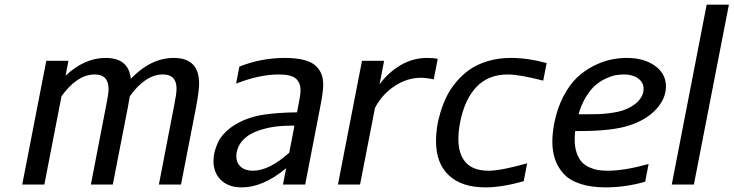

<svg xmlns="http://www.w3.org/2000/svg" viewBox="-20 -790 3141 822"><path d="M444.8 -408.7Q444.8 -471.2 385.7 -471.2Q345.7 -471.2 309.1 -445.6Q272.5 -419.9 243.2 -377.4L169.9 0H75.2L178.2 -529.8H272.9L260.7 -465.8Q341.8 -542 432.1 -542Q531.2 -542 540 -452.6Q625.5 -542 724.1 -542Q832.5 -542 832.5 -432.1Q832.5 -400.9 818.8 -328.1L754.9 0H660.2L727.1 -346.2Q735.8 -389.2 735.8 -410.6Q735.8 -471.2 677.7 -471.2Q637.7 -471.2 601.3 -445.6Q564.9 -419.9 535.6 -377.4Q531.7 -352.5 526.9 -328.1L462.9 0H369.1L436 -346.2Q444.8 -389.2 444.8 -408.7Z M1199.7 -542Q1247.6 -542 1280.8 -533.4Q1314 -524.9 1331.5 -508.3Q1349.1 -491.7 1356.4 -472.2Q1363.8 -452.6 1363.8 -426.3Q1363.8 -397.5 1351.1 -333L1286.6 0H1191.4L1205.1 -69.8Q1106.4 12.2 1015.1 12.2Q958.5 12.2 926.3 -18.8Q894 -49.8 894 -100.6Q894 -118.2 897.9 -136.2Q901.9 -154.3 911.6 -177Q921.4 -199.7 942.9 -221.9Q964.4 -244.1 995.1 -261.2Q1046.4 -289.6 1107.2 -298.8Q1168 -308.1 1251.5 -309.1L1259.3 -349.1Q1266.6 -384.8 1266.6 -403.8Q1266.6 -436.5 1246.3 -453.9Q1226.1 -471.2 1173.3 -471.2Q1091.3 -471.2 990.7 -432.1L1004.9 -504.9Q1098.1 -542 1199.7 -542ZM1218.3 -136.2 1240.7 -252Q1235.8 -252 1227.8 -252.2Q1219.7 -252.4 1196 -251.2Q1172.4 -250 1150.6 -246.8Q1128.9 -243.7 1101.3 -235.6Q1073.7 -227.5 1052.7 -215.8Q1031.7 -204.1 1015.1 -184.3Q998.5 -164.6 993.7 -139.2Q991.7 -130.9 991.7 -121.1Q991.7 -92.8 1010.7 -75.9Q1029.8 -59.1 1063 -59.1Q1132.3 -59.1 1218.3 -136.2Z M1836.9 -450.2Q1805.2 -457 1782.2 -457Q1722.2 -457 1668.7 -421.1Q1615.2 -385.3 1585.4 -328.1L1521.5 0H1426.8L1529.8 -529.8H1624.5L1605 -429.2Q1644 -481.4 1696.3 -511.7Q1748.5 -542 1808.1 -542Q1835.9 -542 1854 -538.1Z M1846.7 -186.5Q1846.7 -213.9 1850.8 -243.7Q1855 -273.4 1865.5 -308.6Q1876 -343.8 1891.8 -376.2Q1907.7 -408.7 1933.3 -439.2Q1959 -469.7 1991 -492.2Q2022.9 -514.6 2068.4 -528.3Q2113.8 -542 2166.5 -542Q2240.7 -542 2320.3 -520L2305.7 -444.8Q2203.1 -471.2 2153.8 -471.2Q2070.3 -471.2 2019.5 -417.5Q1968.8 -363.8 1949.7 -265.1Q1942.4 -227.1 1942.4 -194.3Q1942.4 -129.4 1974.4 -94.2Q2006.3 -59.1 2071.8 -59.1Q2124.5 -59.1 2236.8 -90.8L2222.2 -14.2Q2128.9 12.2 2058.1 12.2Q1957 12.2 1901.9 -39.1Q1846.7 -90.3 1846.7 -186.5Z M2664.1 -542Q2736.8 -542 2783.9 -508.3Q2831.1 -474.6 2831.1 -419.9Q2831.1 -368.2 2789.3 -322.5Q2747.6 -276.9 2673.8 -252.9Q2601.1 -229 2464.4 -229H2442.4Q2440.4 -211.4 2440.4 -192.4Q2440.4 -159.7 2449 -135.3Q2457.5 -110.8 2470.7 -96.4Q2483.9 -82 2503.4 -73.5Q2522.9 -64.9 2541.5 -62Q2560.1 -59.1 2582 -59.1Q2653.3 -59.1 2756.8 -87.9L2742.2 -12.2Q2659.2 12.2 2572.3 12.2Q2508.8 12.2 2462.9 -3.4Q2417 -19 2392.1 -47.1Q2367.2 -75.2 2356 -108.9Q2344.7 -142.6 2344.7 -184.6Q2344.7 -218.3 2353 -263.2Q2365.7 -327.1 2392.1 -377.4Q2418.5 -427.7 2450.4 -458Q2482.4 -488.3 2521.2 -507.8Q2560.1 -527.3 2594.7 -534.7Q2629.4 -542 2664.1 -542ZM2645.5 -316.9Q2688.5 -331.5 2711.9 -356.4Q2735.4 -381.3 2735.4 -409.7Q2735.4 -437.5 2711.9 -454.3Q2688.5 -471.2 2651.4 -471.2Q2632.8 -471.2 2614.5 -467.8Q2596.2 -464.4 2572.3 -453.1Q2548.3 -441.9 2528.1 -424.1Q2507.8 -406.2 2488.3 -374.5Q2468.8 -342.8 2457 -300.8H2478.5Q2518.1 -300.8 2539.3 -301.3Q2560.5 -301.8 2591.6 -305.7Q2622.6 -309.6 2645.5 -316.9Z M2950.7 0H2856L3005.4 -770H3100.6Z"/></svg>

Font: Aurulent Sans
Style: Italic
Weight: 400
Italic angle: -11°
Version: Version 2007.05.04